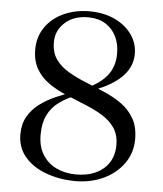

<svg xmlns="http://www.w3.org/2000/svg" viewBox="-52 -762 693 818"><g transform="rotate(5 294.5 -353.0)"><path d="M305 -715.5Q364 -714 409.2 -692Q454.5 -670 480.2 -633.2Q506 -596.5 506 -550.5Q505.5 -491.5 457.8 -447.5Q410 -403.5 327 -377.5L297.5 -383Q361.5 -407.5 396 -447Q430.5 -486.5 430.5 -545Q431 -586.5 415.2 -618.8Q399.5 -651 370 -669.8Q340.5 -688.5 298.5 -689.5Q235 -690.5 196.5 -656.2Q158 -622 158 -571.5Q158 -527.5 178.5 -498.5Q199 -469.5 233 -449.5Q267 -429.5 307.5 -413.2Q348 -397 388.8 -379.5Q429.5 -362 463.5 -338Q497.5 -314 518.2 -278.2Q539 -242.5 539 -189.5Q539 -132 507.2 -86.5Q475.5 -41 420.5 -15Q365.5 11 295 10.5Q228.5 9 172.8 -11.8Q117 -32.5 83.5 -72Q50 -111.5 50 -168Q50 -212 68.5 -244.2Q87 -276.5 118.2 -299.8Q149.5 -323 187.8 -339.5Q226 -356 265.5 -369L282 -357Q234.5 -339.5 201.8 -315.5Q169 -291.5 152.5 -257.2Q136 -223 136 -173.5Q136 -124 157 -89.5Q178 -55 214.5 -37Q251 -19 297 -18Q348.5 -17.5 385.2 -34.8Q422 -52 441.8 -83.5Q461.5 -115 461.5 -157.5Q461.5 -202 441 -231.5Q420.5 -261 386.5 -281.5Q352.5 -302 311.8 -318.2Q271 -334.5 230.8 -351.5Q190.5 -368.5 156.5 -391.8Q122.5 -415 102 -449.5Q81.5 -484 81.5 -535.5Q82 -589 110.8 -630Q139.5 -671 190 -693.8Q240.5 -716.5 305 -715.5Z"/></g></svg>

Font: Newsreader 60pt
Style: Regular
Weight: 400
Designer: Hugues Gentile
Foundry: Production Type
Version: Version 1.003